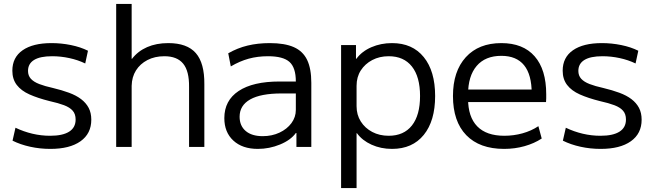

<svg xmlns="http://www.w3.org/2000/svg" viewBox="-20 -750 3338 980"><path d="M237 10Q184 10 134 -1Q84 -12 44 -32L59 -98Q101 -78 145.5 -67.5Q190 -57 236 -57Q300 -57 333 -78Q366 -99 366 -140Q366 -168 351 -185Q336 -202 307 -213Q278 -224 233 -234Q173 -249 130.5 -268Q88 -287 65.5 -316.5Q43 -346 43 -389Q43 -457 95.5 -493.5Q148 -530 243 -530Q293 -530 342 -520Q391 -510 429 -491L415 -426Q378 -444 334 -453.5Q290 -463 246 -463Q185 -463 154 -444Q123 -425 123 -388Q123 -364 137.5 -348Q152 -332 180.5 -321Q209 -310 250 -301Q296 -290 332.5 -276.5Q369 -263 394 -244Q419 -225 432.5 -199.5Q446 -174 446 -139Q446 -68 391 -29Q336 10 237 10Z M573 0V-730H652V-450H654Q684 -489 731 -509.5Q778 -530 839 -530Q935 -530 979.5 -479Q1024 -428 1023 -320V0H945V-306Q946 -387 915 -425Q884 -463 819 -463Q770 -463 732.5 -443.5Q695 -424 674 -390.5Q653 -357 652 -312V0Z M1296 10Q1217 10 1171 -32.5Q1125 -75 1125 -147Q1125 -237 1198 -285.5Q1271 -334 1407 -334H1490Q1490 -405 1457.5 -434Q1425 -463 1348 -463Q1295 -463 1249.5 -450.5Q1204 -438 1158 -411L1145 -478Q1192 -505 1244 -517.5Q1296 -530 1357 -530Q1433 -530 1479.5 -509.5Q1526 -489 1547.5 -444.5Q1569 -400 1569 -327V0H1493V-71H1490Q1464 -35 1409.5 -12.5Q1355 10 1296 10ZM1321 -55Q1368 -55 1406.5 -73Q1445 -91 1467.5 -121.5Q1490 -152 1490 -189V-273H1417Q1311 -273 1257 -242.5Q1203 -212 1203 -154Q1203 -108 1234 -81.5Q1265 -55 1321 -55Z M1981 -530Q2085 -530 2143 -458.5Q2201 -387 2201 -260Q2201 -133 2143 -61.5Q2085 10 1981 10Q1924 10 1876.5 -11.5Q1829 -33 1802 -70H1800V210H1721V-520H1797V-450H1799Q1827 -488 1875.5 -509Q1924 -530 1981 -530ZM1964 -463Q1917 -463 1880 -443.5Q1843 -424 1821.5 -390.5Q1800 -357 1800 -312V-208Q1800 -164 1821.5 -130Q1843 -96 1880 -76.5Q1917 -57 1964 -57Q2041 -57 2082.5 -109.5Q2124 -162 2124 -260Q2124 -358 2082.5 -410.5Q2041 -463 1964 -463Z M2553 10Q2428 10 2360 -60Q2292 -130 2292 -260Q2292 -386 2357.5 -458Q2423 -530 2539 -530Q2650 -530 2709 -462.5Q2768 -395 2768 -269Q2768 -259 2768 -248Q2768 -237 2767 -229H2335V-293H2709L2694 -272Q2694 -369 2655 -417Q2616 -465 2539 -465Q2457 -465 2413 -413.5Q2369 -362 2369 -267V-247Q2369 -153 2416 -105Q2463 -57 2554 -57Q2602 -57 2647 -69.5Q2692 -82 2728 -106L2745 -43Q2707 -18 2657.5 -4Q2608 10 2553 10Z M3046 10Q2993 10 2943 -1Q2893 -12 2853 -32L2868 -98Q2910 -78 2954.5 -67.5Q2999 -57 3045 -57Q3109 -57 3142 -78Q3175 -99 3175 -140Q3175 -168 3160 -185Q3145 -202 3116 -213Q3087 -224 3042 -234Q2982 -249 2939.5 -268Q2897 -287 2874.5 -316.5Q2852 -346 2852 -389Q2852 -457 2904.5 -493.5Q2957 -530 3052 -530Q3102 -530 3151 -520Q3200 -510 3238 -491L3224 -426Q3187 -444 3143 -453.5Q3099 -463 3055 -463Q2994 -463 2963 -444Q2932 -425 2932 -388Q2932 -364 2946.5 -348Q2961 -332 2989.5 -321Q3018 -310 3059 -301Q3105 -290 3141.5 -276.5Q3178 -263 3203 -244Q3228 -225 3241.5 -199.5Q3255 -174 3255 -139Q3255 -68 3200 -29Q3145 10 3046 10Z"/></svg>

Font: M PLUS 2
Style: Regular
Weight: 400
Designer: Coji Morishita
Foundry: UNDERFOREST DESIGN
Version: Version 1.001